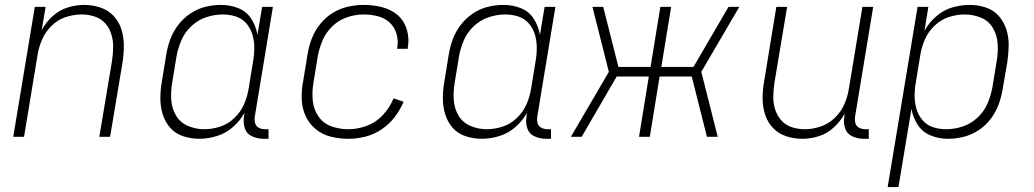

<svg xmlns="http://www.w3.org/2000/svg" viewBox="-20 -558 4216 783"><path d="M34 0H78L133 -333Q138 -365 151.5 -396.5Q165 -428 190.5 -453Q216 -478 248.5 -488.5Q281 -499 314 -499Q314 -499 314 -499Q314 -499 314 -499Q341 -499 366.5 -490.5Q392 -482 409 -463Q426 -444 434 -418.5Q442 -393 441.5 -366Q441 -339 437 -311L385 0H429L480 -305Q485 -339 485 -373Q485 -407 475 -438.5Q465 -470 443 -493.5Q421 -517 389 -527.5Q357 -538 324 -538Q290 -538 256 -527.5Q222 -517 194.5 -492Q167 -467 150 -435L166 -530H122Z M793 8Q828 8 864 -3Q900 -14 929.5 -39.5Q959 -65 977 -98L975 -82Q971 -57 978.5 -34.5Q986 -12 1008 -2Q1030 8 1054 8H1075V-31H1061Q1047 -31 1035.5 -37Q1024 -43 1020.5 -55.5Q1017 -68 1019 -82L1093 -530H1049L1030 -416Q1024 -451 1005 -481Q986 -511 952.5 -524.5Q919 -538 881 -538Q849 -538 817 -530Q785 -522 756.5 -503Q728 -484 707 -456.5Q686 -429 674.5 -398Q663 -367 658 -335L640 -225Q634 -191 634 -157Q634 -123 643.5 -92Q653 -61 674 -37Q695 -13 727 -2.5Q759 8 793 8ZM813 -31Q778 -31 746.5 -44.5Q715 -58 698 -86.5Q681 -115 678.5 -149.5Q676 -184 682 -219L700 -329Q706 -362 720 -394.5Q734 -427 761 -452Q788 -477 821.5 -488Q855 -499 889 -499Q917 -499 942.5 -490.5Q968 -482 985 -462Q1002 -442 1009.5 -416.5Q1017 -391 1017 -363Q1017 -335 1012 -307L994 -197Q989 -165 975.5 -133.5Q962 -102 936 -77Q910 -52 877.5 -41.5Q845 -31 813 -31Z M1401 8Q1435 8 1469.5 -0.5Q1504 -9 1535.5 -30Q1567 -51 1589.5 -80.5Q1612 -110 1626 -143L1585 -157Q1570 -120 1542 -89.5Q1514 -59 1476 -45Q1438 -31 1401 -31Q1364 -31 1331 -43Q1298 -55 1278.5 -83.5Q1259 -112 1255.5 -147.5Q1252 -183 1258 -219L1276 -329Q1282 -362 1296 -394.5Q1310 -427 1336.5 -452Q1363 -477 1396.5 -488Q1430 -499 1463 -499Q1492 -499 1520 -492Q1548 -485 1568.5 -466.5Q1589 -448 1597 -420Q1605 -392 1600 -363Q1600 -361 1599 -359H1643V-364Q1650 -401 1639 -437.5Q1628 -474 1601 -497Q1574 -520 1537.5 -529Q1501 -538 1463 -538Q1431 -538 1398 -530.5Q1365 -523 1335.5 -504.5Q1306 -486 1284.5 -458.5Q1263 -431 1251 -399.5Q1239 -368 1234 -335L1216 -225Q1209 -189 1210.5 -152.5Q1212 -116 1226.5 -84.5Q1241 -53 1268 -31Q1295 -9 1329.5 -0.5Q1364 8 1401 8Z M1945 8Q1980 8 2016 -3Q2052 -14 2081.5 -39.5Q2111 -65 2129 -98L2127 -82Q2123 -57 2130.5 -34.5Q2138 -12 2160 -2Q2182 8 2206 8H2227V-31H2213Q2199 -31 2187.5 -37Q2176 -43 2172.5 -55.5Q2169 -68 2171 -82L2245 -530H2201L2182 -416Q2176 -451 2157 -481Q2138 -511 2104.5 -524.5Q2071 -538 2033 -538Q2001 -538 1969 -530Q1937 -522 1908.5 -503Q1880 -484 1859 -456.5Q1838 -429 1826.5 -398Q1815 -367 1810 -335L1792 -225Q1786 -191 1786 -157Q1786 -123 1795.5 -92Q1805 -61 1826 -37Q1847 -13 1879 -2.5Q1911 8 1945 8ZM1965 -31Q1930 -31 1898.5 -44.5Q1867 -58 1850 -86.5Q1833 -115 1830.5 -149.5Q1828 -184 1834 -219L1852 -329Q1858 -362 1872 -394.5Q1886 -427 1913 -452Q1940 -477 1973.5 -488Q2007 -499 2041 -499Q2069 -499 2094.5 -490.5Q2120 -482 2137 -462Q2154 -442 2161.5 -416.5Q2169 -391 2169 -363Q2169 -335 2164 -307L2146 -197Q2141 -165 2127.5 -133.5Q2114 -102 2088 -77Q2062 -52 2029.5 -41.5Q1997 -31 1965 -31Z M2308 0H2352L2495 -246H2626L2586 0H2630L2670 -246H2801L2863 0H2907L2840 -265L2995 -530H2951L2808 -285H2677L2717 -530H2673L2633 -285H2502L2440 -530H2396L2463 -265Z M3252 8Q3285 8 3319 -2.5Q3353 -13 3380.5 -38.5Q3408 -64 3425 -95L3423 -82Q3419 -57 3426.5 -34.5Q3434 -12 3456 -2Q3478 8 3502 8H3523V-31H3509Q3495 -31 3483.5 -37Q3472 -43 3468.5 -55.5Q3465 -68 3467 -82L3541 -530H3497L3442 -197Q3437 -165 3423.5 -133.5Q3410 -102 3384.5 -77.5Q3359 -53 3326.5 -42Q3294 -31 3262 -31Q3262 -31 3262 -31Q3262 -31 3262 -31Q3234 -31 3208.5 -39.5Q3183 -48 3166 -67.5Q3149 -87 3141 -112Q3133 -137 3133.5 -164.5Q3134 -192 3138 -219L3190 -530H3146L3096 -225Q3090 -191 3090 -157Q3090 -123 3100 -91.5Q3110 -60 3132 -36.5Q3154 -13 3186 -2.5Q3218 8 3252 8Z M3600 205H3644L3697 -114Q3703 -79 3722.5 -49Q3742 -19 3775.5 -5.5Q3809 8 3846 8Q3878 8 3910 0Q3942 -8 3971 -27Q4000 -46 4020.5 -73.5Q4041 -101 4052.5 -132Q4064 -163 4069 -195L4088 -305Q4093 -339 4093.5 -373Q4094 -407 4084 -438Q4074 -469 4053 -493Q4032 -517 4000 -527.5Q3968 -538 3935 -538Q3899 -538 3863 -527.5Q3827 -517 3797.5 -491Q3768 -465 3750 -432L3766 -530H3722ZM3838 -31Q3810 -31 3784.5 -39.5Q3759 -48 3742 -68Q3725 -88 3717.5 -114Q3710 -140 3710 -167.5Q3710 -195 3715 -223L3733 -333Q3738 -365 3751.5 -396.5Q3765 -428 3791 -453Q3817 -478 3849.5 -488.5Q3882 -499 3914 -499Q3949 -499 3980.5 -486Q4012 -473 4029 -444Q4046 -415 4048.5 -380.5Q4051 -346 4045 -311L4027 -201Q4021 -168 4007 -135.5Q3993 -103 3966 -78Q3939 -53 3905.5 -42Q3872 -31 3838 -31Z"/></svg>

Font: Iosevka Sparkle Extralight
Style: Italic
Weight: 200
Italic angle: -9°
Designer: Belleve Invis
Foundry: Belleve Invis
Version: Version 4.5.0; ttfautohint (v1.8.3)